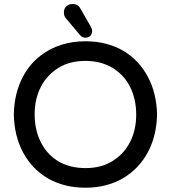

<svg xmlns="http://www.w3.org/2000/svg" viewBox="-20 -899 833 936"><path d="M613.8 -206.1Q644 -265.1 644 -340.3Q644 -415.5 614.3 -475.1Q584 -535.2 527.6 -568.6Q471.2 -602.1 396.5 -602.1Q318.8 -602.1 264.6 -567.9Q239.7 -552.2 221.2 -533.7Q196.3 -508.8 179.2 -475.6Q148.9 -416.5 148.9 -341.3Q148.9 -251 191.4 -184.1Q219.7 -139.2 265.1 -112.3Q320.8 -79.6 397.5 -79.6Q474.1 -79.6 528.3 -113.8Q553.2 -129.4 571.8 -147.9Q596.7 -172.9 613.8 -206.1ZM179.2 -628.9Q269.5 -697.8 397 -697.8Q500.5 -697.8 580.1 -651.9Q657.2 -606.4 700.7 -524.9Q743.7 -443.8 745.6 -340.8Q743.7 -237.8 701.2 -157.7Q657.2 -75.2 578.4 -29.5Q499.5 16.1 396 16.1Q292.5 16.1 212.9 -29.8Q135.7 -75.2 92.5 -156Q49.3 -236.8 47.4 -340.8Q49.3 -444.8 91.8 -524.9Q124.5 -587.4 179.2 -628.9ZM429.2 -748Q429.2 -733.4 420.2 -724.4Q411.1 -715.3 396.5 -715.3Q380.4 -715.3 370.1 -728L302.7 -808.1Q291.5 -819.3 291.5 -837.9Q291.5 -856.9 303.2 -868.2Q315.4 -879.4 334 -879.4Q360.8 -879.4 372.1 -856.9L421.9 -770.5Q429.2 -757.3 429.2 -748ZM372.1 -856.9Q372.1 -856.9 372.1 -856.9Z"/></svg>

Font: YuPearl-Medium
Style: Medium
Weight: 500
Designer: Max Yao
Foundry: Max-Everyday
Version: Version 1.011; ttfautohint (v1.8.3)